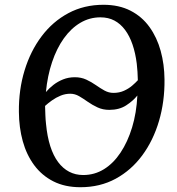

<svg xmlns="http://www.w3.org/2000/svg" viewBox="-20 -773 742 803"><path d="M316.5 10Q251.5 10 203.2 -14.5Q155 -39 123 -82.2Q91 -125.5 75.2 -182.5Q59.5 -239.5 59 -305Q58 -397.5 82.8 -478.5Q107.5 -559.5 154 -621.2Q200.5 -683 266 -718Q331.5 -753 412.5 -753Q478 -753 526 -728.2Q574 -703.5 605.2 -660Q636.5 -616.5 652 -560.2Q667.5 -504 668 -440.5Q669 -348.5 645 -267Q621 -185.5 575 -123.2Q529 -61 463.8 -25.5Q398.5 10 316.5 10ZM328 -41Q375.5 -41 415 -65.5Q454.5 -90 484.2 -134.8Q514 -179.5 532.5 -240.2Q551 -301 554.5 -373.5Q536 -350.5 507.2 -332Q478.5 -313.5 437 -313.5Q410 -313.5 388 -323.8Q366 -334 347.2 -347.2Q328.5 -360.5 310.8 -370.8Q293 -381 274 -381Q253 -381 233.5 -373Q214 -365 197.5 -353.2Q181 -341.5 168.5 -330Q169 -309.5 169.8 -290.8Q170.5 -272 172.5 -254.5Q177.5 -202 190.2 -162Q203 -122 223 -95.2Q243 -68.5 269.2 -54.8Q295.5 -41 328 -41ZM454.5 -384.5Q479 -384.5 498.8 -393.5Q518.5 -402.5 533 -415Q547.5 -427.5 556.5 -437.5Q556 -455.5 555 -472.8Q554 -490 552 -506.5Q546.5 -551 534.2 -586.8Q522 -622.5 503 -648Q484 -673.5 458.5 -687Q433 -700.5 400 -700.5Q354.5 -700.5 315.8 -677.5Q277 -654.5 247 -612.5Q217 -570.5 197.8 -513.2Q178.5 -456 172 -388Q185.5 -404 203.5 -418Q221.5 -432 244 -441Q266.5 -450 293 -450Q319.5 -450 341 -440Q362.5 -430 381 -417Q399.5 -404 417.2 -394.2Q435 -384.5 454.5 -384.5Z"/></svg>

Font: Merriweather 20pt
Style: Italic
Weight: 400
Italic angle: -7.8°
Version: Version 2.101